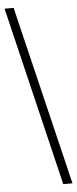

<svg xmlns="http://www.w3.org/2000/svg" viewBox="-63 -772 406 1014"><g transform="rotate(-5 140.5 -265.0)"><path d="M50 -740 279 210H230L2 -740Z"/></g></svg>

Font: Georama SemiCondensed Light
Style: Regular
Weight: 300
Width: 4
Designer: Jean-Baptiste Levee
Foundry: Production Type
Version: Version 1.000